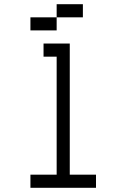

<svg xmlns="http://www.w3.org/2000/svg" viewBox="-20 -895 540 915"><path d="M437.5 0V-62.5H312.5Q312.5 -62.5 312.5 -687.5H187.5V-625H250V-62.5H125V0ZM375 -812.5V-875H250V-812.5H125V-750H250V-812.5Z"/></svg>

Font: Unifont
Style: Regular
Weight: 500
Version: Version 13.0.05